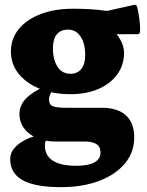

<svg xmlns="http://www.w3.org/2000/svg" viewBox="-20 -549 606 791"><path d="M231 222Q125 222 73.5 193.5Q22 165 22 106Q22 82 38 62.5Q54 43 82.5 28Q111 13 149 7L176 20Q170 27 167.5 33.5Q165 40 165 51Q165 92 198 113Q231 134 293 134Q394 134 394 79Q394 55 377 44.5Q360 34 330 34H209Q143 34 101.5 2Q60 -30 60 -80Q60 -103 72 -123.5Q84 -144 110 -162.5Q136 -181 178 -200L223 -203Q206 -194 194 -174Q182 -154 182 -140Q182 -117 198.5 -111Q215 -105 249 -105H400Q465 -105 499 -73.5Q533 -42 533 18Q533 78 495 124Q457 170 389 196Q321 222 231 222ZM270 -245Q299 -245 315 -265Q331 -285 331 -322Q331 -370 312 -398.5Q293 -427 260 -427Q230 -427 214 -407.5Q198 -388 198 -350Q198 -303 217 -274Q236 -245 270 -245ZM366 -484Q422 -456 456.5 -413.5Q491 -371 491 -331Q491 -281 463 -242.5Q435 -204 385.5 -182.5Q336 -161 270 -161Q199 -161 143.5 -183.5Q88 -206 56.5 -245.5Q25 -285 25 -337Q25 -390 57.5 -429.5Q90 -469 147.5 -491Q205 -513 280 -513Q345 -513 392.5 -507.5Q440 -502 491 -495L390 -497L532 -529Q542 -531 545 -521Q550 -501 554 -472.5Q558 -444 557 -418Q555 -408 546 -408H367Z"/></svg>

Font: Hahmlet ExtraBold
Style: Regular
Weight: 800
Designer: Minjoo Ham & Mark Frömberg
Foundry: hypertype
Version: Version 1.002